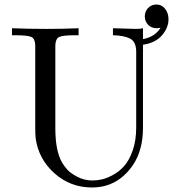

<svg xmlns="http://www.w3.org/2000/svg" viewBox="-20 -808 790 850"><path d="M33 -652V-683Q110 -680 187 -680Q258 -680 328 -683V-652H313Q257 -652 241.5 -644Q226 -636 225 -608V-239Q225 -140 255 -88Q264 -73 277.5 -57.5Q291 -42 322 -25.5Q353 -9 390 -9Q410 -9 432 -14Q454 -19 482 -34.5Q510 -50 531.5 -75Q553 -100 568 -143.5Q583 -187 583 -244V-578Q583 -623 556 -637Q529 -651 480 -652V-683L583 -680Q600 -680 613 -683V-635Q665 -644 691 -685Q679 -683 674 -683Q650 -683 635.5 -698.5Q621 -714 621 -735Q621 -757 635.5 -772.5Q650 -788 673 -788Q696 -788 711 -769Q726 -750 726 -723Q726 -685 697 -651.5Q668 -618 613 -610V-243Q613 -144 569 -78Q501 22 387 22Q292 22 221.5 -40.5Q151 -103 138 -195Q136 -211 136 -244V-608Q135 -637 118.5 -644.5Q102 -652 45 -652Z"/></svg>

Font: CMU Serif
Style: Roman
Weight: 500
Version: Version 0.7.0